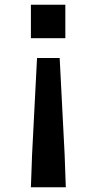

<svg xmlns="http://www.w3.org/2000/svg" viewBox="-20 -594 410 814"><path d="M257 -574H111V-432H257ZM254 61 233 -348H137L116 61L111 200H259Z"/></svg>

Font: Bithumb Trading Sans Bold
Style: Bold
Weight: 700
Designer: Ham Hyungwon
Foundry: Bithumb
Version: Version 0.500;FEAKit 1.0